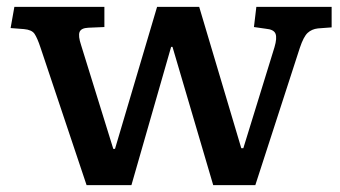

<svg xmlns="http://www.w3.org/2000/svg" viewBox="-20 -541 994 561"><path d="M233 0 98 -403Q89 -430 81 -442Q73 -454 50 -456L11 -459L22 -521H285V-462L238 -460Q217 -459 212.5 -447.5Q208 -436 217 -409L311 -106H316L439 -521H562L685 -108H691L782 -403Q790 -430 785 -442.5Q780 -455 757 -457L722 -462L729 -521H949V-461L909 -458Q891 -456 879 -445Q867 -434 856 -401L726 0H603L484 -404H480L364 0Z"/></svg>

Font: Literata 7pt Medium
Style: Regular
Weight: 500
Designer: Latin by Veronika Burian and Jose Scaglione. Greek by Irene Vlachou. Cyrillic by Vera Evstafieva.
Foundry: TypeTogether
Version: Version 3.002